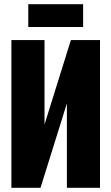

<svg xmlns="http://www.w3.org/2000/svg" viewBox="-20 -890 528 910"><path d="M454 0H297V-400L172 0H34V-700H191V-300L316 -700H454ZM114 -762V-870H374V-762Z"/></svg>

Font: Tektur Condensed
Style: Bold
Weight: 700
Width: 3
Designer: Adam Jagosz
Foundry: Adam Jagosz
Version: Version 1.005;gftools[0.9.30]